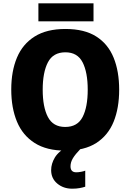

<svg xmlns="http://www.w3.org/2000/svg" viewBox="-20 -900 789 1160"><path d="M700 -358Q700 -247 666.5 -164.5Q633 -82 561.5 -36Q490 10 374 10Q262 10 189.5 -36Q117 -82 82.5 -165Q48 -248 48 -359Q48 -470 82.5 -552Q117 -634 189.5 -679.5Q262 -725 375 -725Q490 -725 561.5 -679.5Q633 -634 666.5 -551.5Q700 -469 700 -358ZM238 -358Q238 -253 269.5 -193Q301 -133 374 -133Q448 -133 479 -193Q510 -253 510 -358Q510 -463 479 -523.5Q448 -584 375 -584Q301 -584 269.5 -523.5Q238 -463 238 -358ZM545 -880V-771H212V-880ZM406 105Q406 141 441 141Q453 141 469.5 138Q486 135 495 131V228Q480 233 460.5 236.5Q441 240 416 240Q363 240 326 209Q289 178 289 128Q289 89 311.5 51.5Q334 14 396 -21L466 0Q435 32 420.5 56Q406 80 406 105Z"/></svg>

Font: Noto Sans Disp ExtBd
Style: Regular
Weight: 800
Designer: Monotype Design Team
Foundry: Monotype Imaging Inc.
Version: Version 2.000;GOOG;noto-source:20170915:90ef993387c0; ttfaut